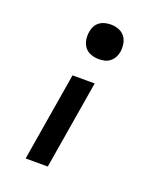

<svg xmlns="http://www.w3.org/2000/svg" viewBox="-138 -627 775 920"><g transform="rotate(20 250.0 -166.5)"><path d="M268 -362Q247 -362 227.5 -369.5Q208 -377 196.5 -392.5Q185 -408 181.5 -429Q178 -450 182 -471Q184 -486 191.5 -499.5Q199 -513 211.5 -522Q224 -531 239 -534.5Q254 -538 268 -538Q289 -538 308.5 -530.5Q328 -523 340 -507Q352 -491 355 -470.5Q358 -450 355 -429Q352 -414 344.5 -400.5Q337 -387 324.5 -377.5Q312 -368 297.5 -365Q283 -362 268 -362ZM103 205 178 -246H291L216 205Z"/></g></svg>

Font: Iosevka Curly Slab Oblique
Style: Bold
Weight: 700
Italic angle: -9°
Monospace: yes
Designer: Belleve Invis
Foundry: Belleve Invis
Version: Version 11.1.0; ttfautohint (v1.8.3)